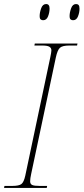

<svg xmlns="http://www.w3.org/2000/svg" viewBox="-32 -929 413 949"><path d="M-12 0 -10 -10H28Q62 -10 74 -19.5Q86 -29 93 -61L217 -648Q219 -659 220.5 -666.5Q222 -674 222 -680Q222 -692 212 -698Q202 -704 176 -704H138L140 -714H351L349 -704H311Q277 -704 264.5 -693Q252 -682 244 -645L122 -69Q117 -46 117 -33Q117 -19 127.5 -14.5Q138 -10 164 -10H201L199 0ZM329 -829Q322 -829 317 -833Q312 -837 312 -850Q312 -867 319.5 -888Q327 -909 344 -909Q352 -909 356.5 -904Q361 -899 361 -886Q361 -867 353.5 -848Q346 -829 329 -829ZM181 -829Q174 -829 169 -833Q164 -837 164 -850Q164 -867 171.5 -888Q179 -909 196 -909Q213 -909 213 -887Q213 -867 205.5 -848Q198 -829 181 -829Z"/></svg>

Font: Noto Serif Display SemiCondensed Thin
Style: Italic
Weight: 100
Width: 4
Italic angle: -12°
Designer: Monotype Design Team
Foundry: Monotype Imaging Inc.
Version: Version 2.009